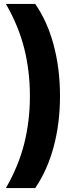

<svg xmlns="http://www.w3.org/2000/svg" viewBox="-20 -762 398 976"><path d="M159 194H10Q75 81 103.5 -33.5Q132 -148 132 -274Q132 -400 103.5 -514.5Q75 -629 10 -742H159Q221 -653 253 -532.5Q285 -412 285 -274Q285 -136 253 -16.5Q221 103 159 194Z"/></svg>

Font: Montserrat Z
Style: Bold
Weight: 700
Designer: Julieta Ulanovsky
Foundry: Julieta Ulanovsky
Version: Version 8.000